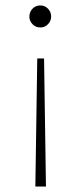

<svg xmlns="http://www.w3.org/2000/svg" viewBox="-20 -490 299 706"><path d="M110 196 117 -275H142L149 196ZM128 -389Q111 -389 99.5 -401Q88 -413 88 -429Q88 -446 99.5 -458Q111 -470 128 -470Q145 -470 156.5 -458Q168 -446 168 -429Q168 -413 156.5 -401Q145 -389 128 -389Z"/></svg>

Font: Outfit Thin
Style: Regular
Weight: 100
Designer: Rodrigo Fuenzalida
Foundry: fragTYPE
Version: Version 1.000